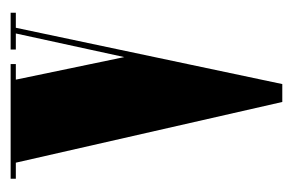

<svg xmlns="http://www.w3.org/2000/svg" viewBox="-117 -447 564 370"><g transform="rotate(-90 165.0 -262.0)"><path d="M153.5 0 36.5 -513.5H5.5V-523.5H226.5V-513.5H196.5L240 -304.5L285.5 -513.5H254.5V-523.5H325.5V-513.5H296.5L188 0Z"/></g></svg>

Font: Imbue 100pt Black
Style: Regular
Weight: 900
Designer: Tyler Finck
Foundry: Etcetera Type Company
Version: Version 1.102; ttfautohint (v1.8.3)